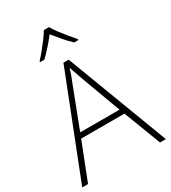

<svg xmlns="http://www.w3.org/2000/svg" viewBox="-225 -1152 1040 1171"><g transform="rotate(-30 295.0 -567.0)"><path d="M548 -93 448 -354H143L41 -93H0L281 -809H318L589 -93ZM330 -671Q325 -688 316 -712.5Q307 -737 298 -763Q291 -739 282 -714.5Q273 -690 265 -671L157 -390H434ZM313 -1041Q325 -1020 345.5 -992.5Q366 -965 388.5 -937.5Q411 -910 429 -890V-883H400Q373 -908 345 -940.5Q317 -973 295 -1001Q273 -973 244.5 -940.5Q216 -908 189 -883H160V-890Q179 -910 201.5 -937.5Q224 -965 244.5 -992.5Q265 -1020 277 -1041Z"/></g></svg>

Font: Noto Sans Telugu UI ExtraLight
Style: Regular
Weight: 200
Designer: Jelle Bosma - Monotype Design Team
Foundry: Monotype Imaging Inc.
Version: Version 2.005; ttfautohint (v1.8.4.7-5d5b)